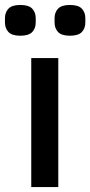

<svg xmlns="http://www.w3.org/2000/svg" viewBox="-48 -754 364 774"><path d="M78 0V-520H187V0ZM34 -610Q0 -610 -14 -625Q-28 -640 -28 -663V-681Q-28 -704 -14 -719Q0 -734 34 -734Q68 -734 82 -719Q96 -704 96 -681V-663Q96 -640 82 -625Q68 -610 34 -610ZM234 -610Q200 -610 186 -625Q172 -640 172 -663V-681Q172 -704 186 -719Q200 -734 234 -734Q268 -734 282 -719Q296 -704 296 -681V-663Q296 -640 282 -625Q268 -610 234 -610Z"/></svg>

Font: IBM Plex Sans Arabic Medm
Style: Regular
Weight: 500
Designer: Mike Abbink, Paul van der Laan, Pieter van Rosmalen, Wael Morcos, Khajak Apelian
Foundry: Bold Monday
Version: Version 1.005